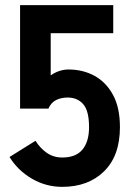

<svg xmlns="http://www.w3.org/2000/svg" viewBox="-20 -720 511 746"><path d="M222 6Q158 6 103.5 -26Q49 -58 17 -110L118 -173Q136 -144 162 -126Q188 -108 222 -108Q275 -108 300.5 -139Q326 -170 326 -226Q326 -289 303.5 -315Q281 -341 243 -341Q217 -341 197.5 -331Q178 -321 168 -298H58V-700H420V-591H177V-427Q192 -438 210 -444Q228 -450 246 -450Q302 -450 347 -425.5Q392 -401 419 -351.5Q446 -302 446 -226Q446 -115 384.5 -54.5Q323 6 222 6Z"/></svg>

Font: Zen Kaku Gothic New Black
Style: Regular
Weight: 900
Designer: Yoshimichi Ohira
Foundry: Positype
Version: Version 1.001